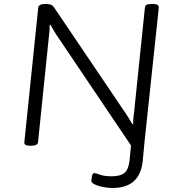

<svg xmlns="http://www.w3.org/2000/svg" viewBox="-20 -722 890 954"><path d="M539 212Q515 212 490.5 207Q466 202 450 194Q434 186 434 176Q434 169 437 153.5Q440 138 448 138Q455 138 477 146Q499 154 534 154Q578 154 598.5 137Q619 120 624 73L631 1L259 -551Q252 -562 244.5 -574.5Q237 -587 231 -599L227 -598Q227 -584 226 -570Q225 -556 223 -541L169 -16Q167 2 136 2H128Q99 2 101 -16L170 -684Q173 -702 202 -702H213Q238 -702 248 -686L607 -155Q614 -144 622.5 -130.5Q631 -117 638 -105L642 -106Q641 -118 642.5 -132Q644 -146 646 -162L700 -684Q701 -694 708 -698Q715 -702 732 -702H740Q771 -702 769 -684L698 -16L689 79Q675 212 539 212Z"/></svg>

Font: Asap Expanded Expanded Light
Style: Italic
Weight: 300
Width: 7
Italic angle: -6°
Designer: Pablo Cosgaya
Foundry: Omnibus-Type
Version: Version 3.001; ttfautohint (v1.8.4.7-5d5b)